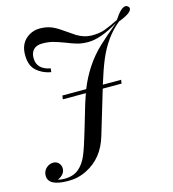

<svg xmlns="http://www.w3.org/2000/svg" viewBox="-119 -727 916 1014"><g transform="rotate(-15 339.5 -220.5)"><path d="M420.4 -493.2Q389.2 -493.2 363.8 -500Q338.9 -506.8 302.7 -521.5Q266.6 -535.2 241.2 -542Q215.8 -548.8 183.6 -548.8Q151.4 -548.8 134.8 -531.2Q118.2 -513.7 119.6 -482.9Q121.1 -423.8 193.4 -410.2L190.4 -390.1Q144.5 -398.4 113.3 -425.8Q82 -453.1 80.6 -505.9Q77.1 -580.1 132.8 -613.3Q159.2 -628.9 190.4 -628.9Q221.2 -628.9 247.6 -620.1Q273.9 -611.3 311.5 -584.5Q349.6 -557.6 366.7 -546.9Q406.7 -522.5 447.3 -522Q488.3 -521.5 518.6 -532.2Q548.8 -543 596.7 -566.9Q634.3 -625.5 659.2 -625.5Q666 -625.5 672.4 -620.1Q678.7 -614.7 678.7 -607.9Q678.7 -584 605.5 -556.2Q527.3 -493.2 481.4 -383.8Q460 -332 436.5 -255.9H536.6L533.7 -235.8H430.7L358.4 4.9Q325.2 117.2 231.4 164.1Q183.6 188.5 129.4 188Q20.5 188 20.5 130.9Q20.5 100.1 47.4 82.5Q60.5 74.2 77.1 74.2Q93.8 74.2 105.5 85.9Q117.2 97.7 117.7 115.7Q117.7 149.4 77.6 167Q92.3 171.9 112.3 171.9Q161.1 171.9 190.4 147.5Q219.7 123 237.3 82Q254.9 40.5 279.8 -44.9L321.3 -185.1Q327.6 -205.6 338.4 -235.8H212.4L215.3 -255.9H345.7Q394 -377.4 481.4 -460Q519.5 -496.1 588.4 -553.2Q490.2 -493.2 420.4 -493.2Z"/></g></svg>

Font: PlayfairDisplaySC-Italic
Style: Italic
Weight: 400
Italic angle: -14°
Designer: Claus Eggers Sørensen
Foundry: Claus Eggers Sørensen
Version: Version 1.004;PS 001.004;hotconv 1.0.70;makeotf.lib2.5.58329